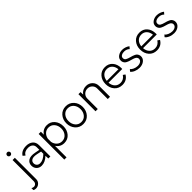

<svg xmlns="http://www.w3.org/2000/svg" viewBox="284 -2202 3971 3971"><g transform="rotate(-45 2269.5 -216.5)"><path d="M180.5 -609.5Q166 -595 146 -595Q126 -595 111.5 -609.5Q97 -624 97 -644Q97 -664 111.5 -678.5Q126 -693 146 -693Q166 -693 180.5 -678.5Q195 -664 195 -644Q195 -624 180.5 -609.5ZM40 260Q1 260 -22 244V185Q2 204 34 204Q67 204 90 180Q113 156 113 122V-500H179V125Q179 181 138.5 220.5Q98 260 40 260Z M519 -510Q607 -510 662.5 -463Q718 -416 718 -327V0H659L656 -82Q561 10 457 10Q390 10 347.5 -33Q305 -76 305 -143Q305 -219 366.5 -260.5Q428 -302 554 -277L654 -258V-330Q654 -392 615.5 -422.5Q577 -453 515 -453Q410 -453 367 -376L321 -416Q379 -510 519 -510ZM471 -49Q563 -49 654 -142V-207L555 -228Q460 -247 416 -221.5Q372 -196 372 -146Q372 -103 399 -76Q426 -49 471 -49Z M1121 -510Q1224 -510 1288 -435.5Q1352 -361 1352 -250Q1352 -140 1288 -65Q1224 10 1121 10Q1005 10 941 -87V250H876V-500H941V-413Q1005 -510 1121 -510ZM1112 -49Q1191 -49 1239.5 -107Q1288 -165 1288 -250Q1288 -336 1239.5 -393.5Q1191 -451 1112 -451Q1047 -451 1000.5 -408Q954 -365 941 -297V-203Q954 -135 1000.5 -92Q1047 -49 1112 -49Z M1849.5 -65Q1782 10 1676 10Q1570 10 1503 -65Q1436 -140 1436 -250Q1436 -360 1503 -435Q1570 -510 1676 -510Q1782 -510 1849.5 -435Q1917 -360 1917 -250Q1917 -140 1849.5 -65ZM1852 -250Q1852 -336 1803.5 -393.5Q1755 -451 1676 -451Q1597 -451 1548.5 -393.5Q1500 -336 1500 -250Q1500 -165 1548.5 -107Q1597 -49 1676 -49Q1755 -49 1803.5 -107Q1852 -165 1852 -250Z M2269 -510Q2352 -510 2407.5 -454.5Q2463 -399 2463 -316V0H2397V-310Q2397 -369 2355.5 -410Q2314 -451 2253 -451Q2191 -451 2148 -409Q2105 -367 2105 -307V0H2039V-500H2100L2103 -425Q2162 -510 2269 -510Z M3049 -254Q3049 -237 3048 -228H2647Q2653 -147 2699.5 -97.5Q2746 -48 2822 -48Q2915 -48 2970 -133L3016 -100Q2952 10 2820 10Q2713 10 2648 -64Q2583 -138 2583 -250Q2583 -362 2648 -436Q2713 -510 2820 -510Q2924 -510 2986.5 -438.5Q3049 -367 3049 -254ZM2821 -453Q2748 -453 2702 -405.5Q2656 -358 2648 -280H2989Q2982 -358 2937.5 -405.5Q2893 -453 2821 -453Z M3322 10Q3260 10 3203 -14Q3146 -38 3122 -74L3160 -116Q3177 -87 3223.5 -66.5Q3270 -46 3319 -45Q3372 -44 3407.5 -67.5Q3443 -91 3443 -133Q3443 -150 3435 -163.5Q3427 -177 3418.5 -185.5Q3410 -194 3388.5 -203Q3367 -212 3356.5 -215.5Q3346 -219 3317 -227Q3310 -229 3307 -230Q3278 -238 3260.5 -244Q3243 -250 3219 -262Q3195 -274 3182 -287.5Q3169 -301 3159 -322.5Q3149 -344 3149 -370Q3149 -434 3202 -472Q3255 -510 3325 -510Q3371 -510 3415.5 -494Q3460 -478 3487 -454L3448 -409Q3407 -453 3336 -456Q3288 -458 3251.5 -437.5Q3215 -417 3215 -378Q3215 -337 3246.5 -317.5Q3278 -298 3340 -282Q3374 -273 3389.5 -268Q3405 -263 3433 -250.5Q3461 -238 3474 -224.5Q3487 -211 3498 -188.5Q3509 -166 3509 -137Q3509 -73 3455.5 -31.5Q3402 10 3322 10Z M4059 -254Q4059 -237 4058 -228H3657Q3663 -147 3709.5 -97.5Q3756 -48 3832 -48Q3925 -48 3980 -133L4026 -100Q3962 10 3830 10Q3723 10 3658 -64Q3593 -138 3593 -250Q3593 -362 3658 -436Q3723 -510 3830 -510Q3934 -510 3996.5 -438.5Q4059 -367 4059 -254ZM3831 -453Q3758 -453 3712 -405.5Q3666 -358 3658 -280H3999Q3992 -358 3947.5 -405.5Q3903 -453 3831 -453Z M4332 10Q4270 10 4213 -14Q4156 -38 4132 -74L4170 -116Q4187 -87 4233.5 -66.5Q4280 -46 4329 -45Q4382 -44 4417.5 -67.5Q4453 -91 4453 -133Q4453 -150 4445 -163.5Q4437 -177 4428.5 -185.5Q4420 -194 4398.5 -203Q4377 -212 4366.5 -215.5Q4356 -219 4327 -227Q4320 -229 4317 -230Q4288 -238 4270.5 -244Q4253 -250 4229 -262Q4205 -274 4192 -287.5Q4179 -301 4169 -322.5Q4159 -344 4159 -370Q4159 -434 4212 -472Q4265 -510 4335 -510Q4381 -510 4425.5 -494Q4470 -478 4497 -454L4458 -409Q4417 -453 4346 -456Q4298 -458 4261.5 -437.5Q4225 -417 4225 -378Q4225 -337 4256.5 -317.5Q4288 -298 4350 -282Q4384 -273 4399.5 -268Q4415 -263 4443 -250.5Q4471 -238 4484 -224.5Q4497 -211 4508 -188.5Q4519 -166 4519 -137Q4519 -73 4465.5 -31.5Q4412 10 4332 10Z"/></g></svg>

Font: Orkney Light
Style: Regular
Weight: 300
Designer: Samuel Oakes and Alfredo Marco Pradil
Foundry: Alfredo Marco Pradil
Version: 1.0; ttfautohint (v1.5)